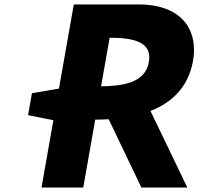

<svg xmlns="http://www.w3.org/2000/svg" viewBox="-20 -845 935 865"><path d="M312.5 -825 245.6 -445.9 123.9 -425 106.5 -326 220.5 -303.5 167 0H355L409 -306C425.8 -306.1 446.5 -306.5 469.6 -307.8L617 0H824L657.9 -345.1C747.1 -379.9 827.4 -445.9 849.7 -571C872.3 -697.9 811.5 -820.4 613.5 -825ZM435.4 -456 474 -675C583 -675 667 -656 650.6 -565C633.2 -468.2 527.3 -458 435.4 -456Z"/></svg>

Font: Hussar Wysoki
Style: Obl
Weight: 700
Foundry: Cannot Into Space Fonts
Version: Version 0.92